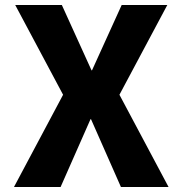

<svg xmlns="http://www.w3.org/2000/svg" viewBox="-20 -750 732 770"><path d="M345 -272H343L223 0H36L233 -370L41 -730H228L347 -468H349L468 -730H651L459 -370L656 0H465Z"/></svg>

Font: Mplus 1p ExtraBold
Style: Regular
Weight: 800
Version: Version 1.061